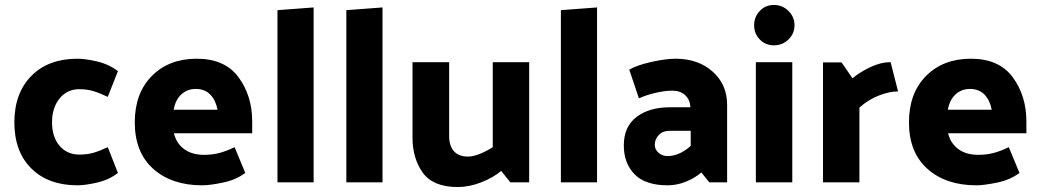

<svg xmlns="http://www.w3.org/2000/svg" viewBox="-20 -736 4199 775"><path d="M300 -376Q251 -376 220.5 -338.5Q190 -301 190 -242Q190 -183 220.5 -147.5Q251 -112 300 -112Q331 -112 356 -119Q381 -126 415 -142L456 -38Q420 -10 372 1Q324 12 293 12Q175 12 106.5 -56Q38 -124 38 -242Q38 -360 106.5 -429.5Q175 -499 293 -499Q324 -499 371.5 -488Q419 -477 456 -449L415 -345Q381 -361 356 -368.5Q331 -376 300 -376Z M774 -499Q888 -499 943 -424Q998 -349 998 -246V-198H682Q692 -157 723.5 -134Q755 -111 804 -111Q837 -111 865.5 -118.5Q894 -126 927 -142L970 -38Q933 -10 880 1Q827 12 796 12Q673 12 598.5 -54.5Q524 -121 524 -242Q524 -360 593 -429.5Q662 -499 774 -499ZM770 -377Q736 -377 712 -355Q688 -333 681 -293H858Q851 -331 829 -354Q807 -377 770 -377Z M1246 -706V0H1100V-695Z M1524 -706V0H1378V-695Z M1828 19Q1728 19 1686.5 -39Q1645 -97 1645 -181V-485H1793V-187Q1793 -147 1812.5 -125.5Q1832 -104 1868 -104Q1891 -104 1918.5 -115.5Q1946 -127 1969 -142V-485H2116V0H2040L2003 -46Q1971 -19 1922.5 0Q1874 19 1828 19Z M2390 -706V0H2244V-695Z M2675 -106Q2698 -106 2722 -116.5Q2746 -127 2768 -147V-208H2684Q2655 -208 2639 -191Q2623 -174 2623 -151Q2623 -133 2638 -119.5Q2653 -106 2675 -106ZM2707 -499Q2798 -499 2856.5 -447Q2915 -395 2915 -313V0H2843L2811 -40Q2786 -18 2749.5 -3Q2713 12 2675 12Q2585 12 2541.5 -32.5Q2498 -77 2498 -149Q2498 -225 2549.5 -264Q2601 -303 2684 -303H2767Q2765 -334 2745.5 -352Q2726 -370 2694 -370Q2663 -370 2625 -361Q2587 -352 2559 -339L2520 -455Q2551 -473 2609 -486Q2667 -499 2707 -499Z M3187 -634Q3187 -600 3162.5 -576.5Q3138 -553 3104 -553Q3070 -553 3047 -576.5Q3024 -600 3024 -634Q3024 -668 3047 -692Q3070 -716 3104 -716Q3138 -716 3162.5 -692Q3187 -668 3187 -634ZM3178 -485V0H3031V-485Z M3575 -485 3605 -367Q3571 -367 3529 -351Q3487 -335 3449 -302V0H3302V-484H3377L3421 -420Q3451 -445 3493 -465Q3535 -485 3575 -485Z M3899 -499Q4013 -499 4068 -424Q4123 -349 4123 -246V-198H3807Q3817 -157 3848.5 -134Q3880 -111 3929 -111Q3962 -111 3990.5 -118.5Q4019 -126 4052 -142L4095 -38Q4058 -10 4005 1Q3952 12 3921 12Q3798 12 3723.5 -54.5Q3649 -121 3649 -242Q3649 -360 3718 -429.5Q3787 -499 3899 -499ZM3895 -377Q3861 -377 3837 -355Q3813 -333 3806 -293H3983Q3976 -331 3954 -354Q3932 -377 3895 -377Z"/></svg>

Font: Palanquin Dark Medium
Style: Regular
Weight: 500
Designer: Pria Ravichandran
Version: Version 1.001